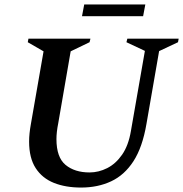

<svg xmlns="http://www.w3.org/2000/svg" viewBox="-20 -834 824 864"><path d="M345 10Q275 10 222.5 -11Q170 -32 140.5 -77.5Q111 -123 111 -197Q111 -215 113 -234.5Q115 -254 119 -276L176 -603L105 -644L108 -660H387L383 -644L298 -603L242 -279Q234 -239 234 -208Q234 -126 275 -92Q316 -58 383 -58Q424 -58 462.5 -77.5Q501 -97 529.5 -138Q558 -179 569 -244L632 -605L549 -644L553 -660H784L781 -644L696 -604L639 -276Q621 -171 580.5 -108.5Q540 -46 480 -18Q420 10 345 10ZM349 -761 359 -814H634L624 -761Z"/></svg>

Font: Spectral SC SemiBold
Style: Italic
Weight: 600
Italic angle: -10°
Designer: Jean-Baptiste Levee
Foundry: Production Type
Version: Version 2.001